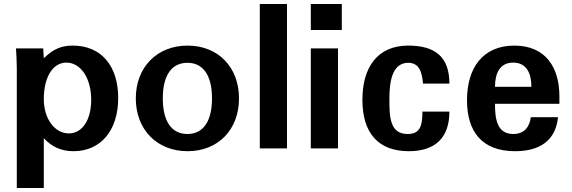

<svg xmlns="http://www.w3.org/2000/svg" viewBox="-20 -742 2861 960"><path d="M199 -246C199 -355 243 -429 312 -429C383 -429 436 -352 436 -243C436 -143 392 -75 324 -75C253 -75 199 -149 199 -246ZM199 -51C240 -7 287 14 348 14C482 14 571 -88 571 -252C571 -413 486 -514 344 -514C288 -514 248 -498 199 -451C198 -469 197 -484 196 -500H60C62 -462 64 -438 64 -399V198H199Z M659 -250C659 -94 765 14 918 14C1070 14 1175 -93 1175 -250C1175 -406 1071 -514 918 -514C765 -514 659 -406 659 -250ZM794 -250C794 -365 838 -428 917 -428C996 -428 1040 -365 1040 -250C1040 -135 996 -72 917 -72C838 -72 794 -135 794 -250Z M1279 0H1415V-722H1279Z M1670 0V-500H1534V0ZM1534 -592H1689V-722H1534Z M1792 -243C1792 -75 1873 14 2024 14C2158 14 2227 -55 2227 -184H2092C2092 -115 2082 -72 2018 -72C1928 -72 1927 -160 1927 -248C1927 -321 1936 -428 2021 -428C2078 -428 2090 -379 2095 -324H2227C2227 -461 2152 -514 2021 -514C1868 -514 1792 -406 1792 -243Z M2315 -241C2315 -89 2385 14 2556 14C2683 14 2759 -43 2770 -156H2634C2628 -108 2602 -72 2546 -72C2463 -72 2455 -152 2455 -223H2777V-261C2777 -401 2711 -514 2552 -514C2392 -514 2315 -400 2315 -241ZM2455 -308C2455 -375 2479 -429 2546 -429C2613 -429 2637 -375 2637 -308Z"/></svg>

Font: Perun
Style: Bold
Weight: 700
Foundry: Copyright (c) Stefan Peev, Context Ltd, 2016
Version: Version 1.089